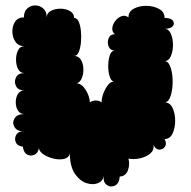

<svg xmlns="http://www.w3.org/2000/svg" viewBox="-20 -559 703 707"><path d="M237 7Q233 22 216.5 26Q200 30 179.5 25.5Q159 21 142.5 11Q126 1 123 -13Q120 5 106.5 11Q93 17 80 10Q67 3 64 -19Q44 -21 38 -35.5Q32 -50 40.5 -63.5Q49 -77 70 -75Q43 -75 33.5 -91Q24 -107 33.5 -123Q43 -139 70 -139Q54 -139 46 -152Q38 -165 38 -182.5Q38 -200 46 -213Q54 -226 70 -226Q47 -226 39 -242Q31 -258 39 -274Q47 -290 70 -290Q54 -290 46.5 -305Q39 -320 39 -339.5Q39 -359 46.5 -374Q54 -389 70 -389Q48 -389 37 -405Q26 -421 25.5 -442Q25 -463 35.5 -479Q46 -495 68 -495Q68 -517 80.5 -528Q93 -539 109.5 -539Q126 -539 139 -528Q152 -517 152 -495Q152 -511 167.5 -519Q183 -527 203 -527Q223 -527 238 -518Q253 -509 253 -493Q264 -493 270 -479Q276 -465 278 -444Q280 -423 278 -402.5Q276 -382 270 -367.5Q264 -353 253 -353Q269 -353 277.5 -339.5Q286 -326 287 -307.5Q288 -289 282 -273Q276 -257 263 -252Q281 -251 295.5 -228Q310 -205 311 -182Q321 -189 333 -189Q345 -189 354 -182Q354 -198 361 -216Q368 -234 378 -246.5Q388 -259 399 -258Q388 -262 383 -280Q378 -298 378.5 -319.5Q379 -341 385 -357Q391 -373 403 -373Q386 -373 380 -388Q374 -403 380 -418Q386 -433 403 -433Q392 -442 393.5 -456Q395 -470 405 -482.5Q415 -495 428 -499.5Q441 -504 453 -495Q453 -517 473.5 -527.5Q494 -538 520 -537.5Q546 -537 566 -526Q586 -515 586 -493Q609 -493 616.5 -483Q624 -473 616.5 -463Q609 -453 586 -453Q601 -453 609 -435Q617 -417 617 -393.5Q617 -370 609 -352Q601 -334 586 -334Q598 -334 605 -318.5Q612 -303 614.5 -280.5Q617 -258 614.5 -235.5Q612 -213 605 -197.5Q598 -182 586 -182Q606 -182 615.5 -161.5Q625 -141 625 -114.5Q625 -88 615.5 -67.5Q606 -47 586 -47Q595 -30 587.5 -19Q580 -8 567 -8Q554 -8 545 -25Q548 -6 533 6.5Q518 19 495.5 24Q473 29 453 25Q459 46 451 68Q443 90 421 91Q419 117 403 124.5Q387 132 373 122Q359 112 362 87Q360 107 341.5 115Q323 123 299 115.5Q275 108 256.5 82Q238 56 237 7Z"/></svg>

Font: Rubik Bubbles
Style: Regular
Weight: 400
Designer: Hubert and Fischer, NaN
Foundry: Hubert and Fischer, NaN
Version: Version 2.200